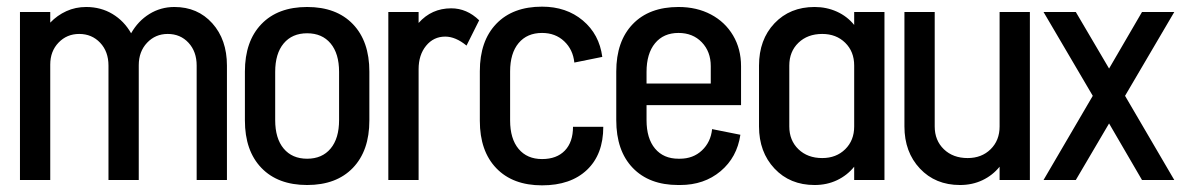

<svg xmlns="http://www.w3.org/2000/svg" viewBox="-20 -541 3564 577"><path d="M662 -344V0H571V-344Q571 -386 546.5 -412.5Q522 -439 484 -439Q447 -439 422 -412.5Q397 -386 397 -345V-344V0H306V-344Q306 -386 281 -412.5Q256 -439 218 -439Q181 -439 156 -413Q131 -387 131 -347V0H40V-505H131V-473Q152 -495 179.5 -507.5Q207 -520 239 -520Q283 -520 318 -499Q353 -478 374 -441Q395 -478 429 -499Q463 -520 504 -520Q574 -520 618 -471Q662 -422 662 -344Z M1090 -179Q1090 -88 1040.5 -36.5Q991 15 903 15Q815 15 765.5 -36.5Q716 -88 716 -179V-326Q716 -417 765.5 -468.5Q815 -520 903 -520Q991 -520 1040.5 -468.5Q1090 -417 1090 -326ZM999 -325Q999 -380 973.5 -410.5Q948 -441 903 -441Q858 -441 832.5 -410.5Q807 -380 807 -325V-180Q807 -125 832.5 -94.5Q858 -64 903 -64Q948 -64 973.5 -94.5Q999 -125 999 -180Z M1420 -480 1382 -404Q1349 -431 1318 -431Q1283 -431 1260.5 -403.5Q1238 -376 1238 -333V0H1147V-505H1238V-472Q1277 -516 1336 -516Q1383 -516 1420 -480Z M1793 -160Q1793 -77 1744 -30.5Q1695 16 1609 16Q1521 16 1471.5 -35.5Q1422 -87 1422 -178V-327Q1422 -418 1471.5 -469.5Q1521 -521 1609 -521Q1682 -521 1731.5 -479.5Q1781 -438 1790 -370L1706 -353Q1702 -392 1675.5 -417Q1649 -442 1609 -442Q1564 -442 1538.5 -411.5Q1513 -381 1513 -326V-179Q1513 -124 1538.5 -93.5Q1564 -63 1609 -63Q1653 -63 1677.5 -88.5Q1702 -114 1702 -160Z M2207 -342V-225H1923V-180Q1923 -125 1948.5 -94.5Q1974 -64 2019 -64H2023Q2063 -64 2089.5 -89Q2116 -114 2120 -153L2205 -136Q2195 -68 2145.5 -26.5Q2096 15 2024 15H2018Q1931 15 1881.5 -36.5Q1832 -88 1832 -180V-326Q1832 -417 1881.5 -468.5Q1931 -520 2019 -520Q2074 -520 2116.5 -497.5Q2159 -475 2183 -434.5Q2207 -394 2207 -342ZM1923 -290H2116V-342Q2116 -386 2089 -414Q2062 -442 2019 -442Q1974 -442 1948.5 -411Q1923 -380 1923 -325Z M2547 -505H2638V0H2547V-40Q2526 -14 2495.5 0.5Q2465 15 2428 15Q2354 15 2307.5 -34.5Q2261 -84 2261 -161V-344Q2261 -422 2307.5 -471Q2354 -520 2428 -520Q2464 -520 2495 -506Q2526 -492 2547 -466ZM2547 -161V-344Q2547 -386 2520 -412.5Q2493 -439 2451 -439Q2407 -439 2379.5 -412.5Q2352 -386 2352 -344V-161Q2352 -119 2379.5 -92.5Q2407 -66 2451 -66Q2493 -66 2520 -92.5Q2547 -119 2547 -161Z M2984 -505H3075V0H2984V-40Q2963 -14 2932.5 0.5Q2902 15 2865 15Q2791 15 2744.5 -34.5Q2698 -84 2698 -161V-505H2789V-161Q2789 -119 2816.5 -92.5Q2844 -66 2888 -66Q2930 -66 2957 -92.5Q2984 -119 2984 -161Z M3412 -505H3509L3361 -253L3509 0H3412L3313 -170L3213 0H3116L3264 -253L3116 -505H3213L3313 -335Z"/></svg>

Font: Akshar
Style: Regular
Weight: 400
Designer: Tall Chai
Foundry: Tall Chai
Version: Version 1.000